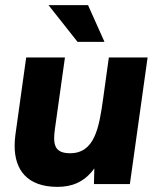

<svg xmlns="http://www.w3.org/2000/svg" viewBox="-20 -717 616 748"><path d="M204 11C256 11 307 -4.5 347.5 -61L346 0H486L555 -493H404L382 -334C366 -217 348 -120 253 -120C202 -120 191 -145 191 -178C191 -189 192 -202 194 -215L233 -493H82L40 -192C38 -177 37 -163 37 -149C37 -55 86 11 204 11ZM169 -697 282 -554H387L323 -697Z"/></svg>

Font: HK Grotesk Black
Style: Italic
Weight: 900
Italic angle: -16°
Designer: Alfredo Marco Pradil
Foundry: Hanken Design Co.
Version: Version 3.001;FEAKit 1.0